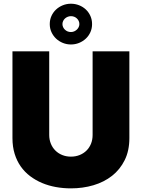

<svg xmlns="http://www.w3.org/2000/svg" viewBox="-20 -1003 762 1031"><path d="M244.3 -727.3V-278.4Q244.3 -253.2 253 -231.7Q261.7 -210.2 277.2 -194.8Q292.6 -179.3 314.1 -170.6Q335.6 -161.9 360.8 -161.9Q386.4 -161.9 407.8 -170.6Q429.3 -179.3 444.8 -194.8Q460.2 -210.2 468.8 -231.5Q477.3 -252.8 477.3 -278.4V-727.3H674.7V-261.4Q674.7 -193.9 649.7 -143.3Q624.6 -92.7 581.7 -58.9Q538.7 -25.2 481.7 -8.3Q424.7 8.5 360.8 8.5Q319.6 8.5 280.2 1.4Q240.8 -5.7 205.8 -20.4Q170.8 -35.2 141.7 -57.2Q112.6 -79.2 91.4 -109.2Q70.3 -139.2 58.6 -177.2Q46.9 -215.2 46.9 -261.4V-727.3ZM360.8 -983Q383.9 -983 404.7 -974.8Q425.4 -966.6 440.9 -952.1Q456.3 -937.5 465.4 -917.4Q474.4 -897.4 474.4 -873.6Q474.4 -850.1 465.4 -830.1Q456.3 -810 440.7 -795.5Q425.1 -780.9 404.5 -772.5Q383.9 -764.2 360.8 -764.2Q338.1 -764.2 317.5 -772.5Q296.9 -780.9 281.2 -795.6Q265.6 -810.4 256.4 -830.3Q247.2 -850.1 247.2 -873.6Q247.2 -897 256.2 -917.1Q265.3 -937.1 280.9 -951.7Q296.5 -966.3 317.1 -974.6Q337.7 -983 360.8 -983ZM360.8 -831Q370 -831 378.2 -834.5Q386.4 -838.1 392.6 -843.9Q398.8 -849.8 402.5 -857.4Q406.2 -865.1 406.2 -873.6Q406.2 -882.8 402.7 -890.4Q399.1 -898.1 392.9 -903.9Q386.7 -909.8 378.6 -913Q370.4 -916.2 360.8 -916.2Q351.9 -916.2 343.6 -912.8Q335.2 -909.4 329 -903.8Q322.8 -898.1 319.1 -890.3Q315.3 -882.5 315.3 -873.6Q315.3 -865.1 318.9 -857.2Q322.4 -849.4 328.7 -843.6Q334.9 -837.7 343 -834.3Q351.2 -831 360.8 -831Z"/></svg>

Font: Inter P Black
Style: Regular
Weight: 900
Designer: Rasmus Andersson
Foundry: rsms
Version: Version 3.018;git-588b23468